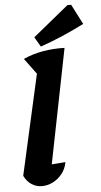

<svg xmlns="http://www.w3.org/2000/svg" viewBox="-64 -1031 567 1079"><g transform="rotate(-5 219.0 -491.5)"><path d="M165 -609 89 -712Q142 -736 201 -746Q260 -756 322 -754ZM179 -36 147 -104Q182 -107 212 -109.5Q242 -112 271 -114Q264 -76 242 -48.5Q220 -21 190 -6Q160 9 128 9Q97 9 70.5 -8Q44 -25 28 -58L174 -709L322 -754ZM190 -773 158 -828 359 -992H380L438 -879Q377 -848 315.5 -821.5Q254 -795 190 -773Z"/></g></svg>

Font: Piazzolla Thin Black
Style: Italic
Weight: 900
Italic angle: -11.3°
Version: Version 2.005